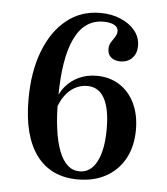

<svg xmlns="http://www.w3.org/2000/svg" viewBox="-47 -624 592 679"><g transform="rotate(5 249.5 -285.0)"><path d="M254 11.3Q158.1 11.3 106.9 -57.3Q55.6 -125.8 55.6 -255.6Q55.6 -354 83.9 -427.4Q112.1 -500.8 162.9 -541.5Q213.7 -582.3 282.3 -582.3Q322.6 -582.3 354.8 -568.5Q387.1 -554.8 406 -531.5Q425 -508.1 425 -477.4Q425 -450.8 409.3 -434.3Q393.5 -417.7 366.9 -417.7Q346.8 -417.7 334.3 -428.2Q321.8 -438.7 321.8 -457.3Q321.8 -471.8 328.6 -482.3Q335.5 -492.7 341.9 -502.8Q348.4 -512.9 348.4 -523.4Q348.4 -537.1 334.3 -544.8Q320.2 -552.4 296 -552.4Q228.2 -552.4 194 -481Q159.7 -409.7 159.7 -266.9Q159.7 -145.2 184.7 -81.5Q209.7 -17.7 257.3 -17.7Q296.8 -17.7 318.5 -59.3Q340.3 -100.8 340.3 -175.8Q340.3 -246.8 319.8 -283.9Q299.2 -321 258.9 -321Q235.5 -321 214.9 -309.7Q194.4 -298.4 179 -277Q163.7 -255.6 154.8 -225L150 -254Q158.9 -287.1 178.6 -310.5Q198.4 -333.9 226.6 -346.8Q254.8 -359.7 288.7 -359.7Q334.7 -359.7 369.8 -337.5Q404.8 -315.3 424.2 -275Q443.5 -234.7 443.5 -181.5Q443.5 -123.4 420.2 -79.8Q396.8 -36.3 354 -12.5Q311.3 11.3 254 11.3Z"/></g></svg>

Font: Playfair SemiBold
Style: Regular
Weight: 600
Designer: Claus Eggers Sørensen
Foundry: Claus Eggers Sørensen
Version: Version 2.001;gftools[0.9.30]